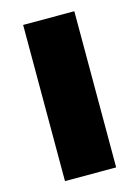

<svg xmlns="http://www.w3.org/2000/svg" viewBox="-96 -584 510 703"><g transform="rotate(-15 159.5 -232.0)"><path d="M62 -528V64H256V-528Z"/></g></svg>

Font: LINE Seed JP App_OTF ExtraBold
Style: Regular
Weight: 800
Designer: LINE & Fontrix & Fontworks
Version: Version 1.013